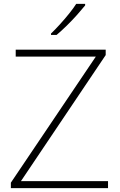

<svg xmlns="http://www.w3.org/2000/svg" viewBox="-20 -970 617 990"><path d="M537 0H36V-28L474 -678H61V-714H525V-686L88 -36H537ZM419 -942Q402 -921 377.5 -893.5Q353 -866 325 -838.5Q297 -811 272 -790H243V-797Q264 -817 289 -844.5Q314 -872 336.5 -900Q359 -928 373 -950H419Z"/></svg>

Font: Noto Sans ExtraLight
Style: Regular
Weight: 200
Designer: Monotype Design Team
Foundry: Monotype Imaging Inc.
Version: Version 2.007